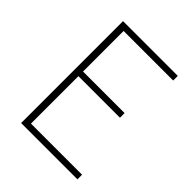

<svg xmlns="http://www.w3.org/2000/svg" viewBox="-203 -847 967 967"><g transform="rotate(45 281.0 -363.0)"><path d="M110 0V-726H500V-693H147V-404H443V-371H147V-33H511V0Z"/></g></svg>

Font: Shanggu Sans SC VF
Style: Regular
Weight: 250
Designer: GuiWonder
Version: Version 1.021